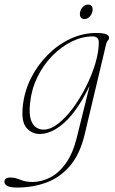

<svg xmlns="http://www.w3.org/2000/svg" viewBox="-77 -594 516 862"><path d="M303.5 8Q282.5 97.5 237.8 150Q193 202.5 132 225.2Q71 248 0.5 248Q-30.5 248 -43.8 240.8Q-57 233.5 -57 222Q-57 203 -30.5 203Q-9.5 203 14.5 213Q38.5 223 68 223Q108.5 223 147.5 203.2Q186.5 183.5 218 140Q249.5 96.5 267.5 25L325.5 -209.5Q273 -100 214.8 -46.2Q156.5 7.5 101 7.5Q66 7.5 41.8 -20.2Q17.5 -48 25.5 -118.5Q32.5 -184.5 62.2 -243.5Q92 -302.5 137.8 -348.2Q183.5 -394 239.5 -420Q295.5 -446 355.5 -446Q412.5 -446 412.5 -425Q412.5 -417 407.5 -412.2Q402.5 -407.5 400.5 -400ZM58 -131.5Q53 -84.5 61 -58.5Q69 -32.5 84.8 -22.2Q100.5 -12 118.5 -12Q149.5 -12 184 -38.8Q218.5 -65.5 250.8 -109.2Q283 -153 309.2 -205Q335.5 -257 351 -309Q366.5 -361 366.5 -403.5Q366.5 -430.5 339 -430.5Q292 -430.5 245 -407.5Q198 -384.5 157.8 -343.5Q117.5 -302.5 91 -248.2Q64.5 -194 58 -131.5ZM302 -508.5Q289.5 -508.5 284.5 -518.2Q279.5 -528 283 -541Q286 -554.5 296.2 -564Q306.5 -573.5 319 -573.5Q331.5 -573.5 336.2 -564Q341 -554.5 337.5 -541Q334.5 -528 324.5 -518.2Q314.5 -508.5 302 -508.5Z"/></svg>

Font: Fraunces 72pt Thin
Style: Italic
Weight: 100
Italic angle: -16°
Version: Version 1.000;[b76b70a41]